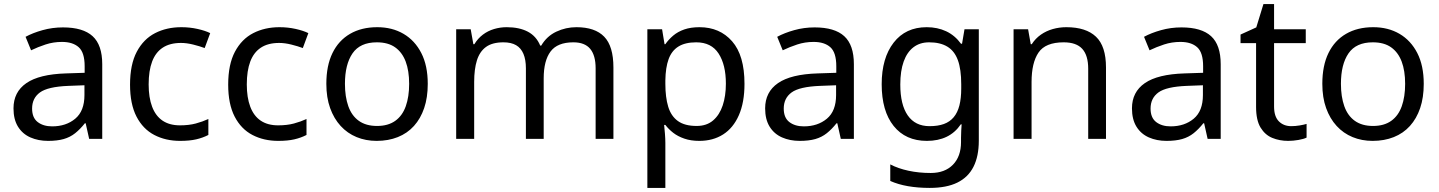

<svg xmlns="http://www.w3.org/2000/svg" viewBox="-20 -679 7037 939"><path d="M288 -545Q386 -545 433 -502Q480 -459 480 -365V0H416L399 -76H395Q372 -47 347.5 -27.5Q323 -8 291.5 1Q260 10 215 10Q167 10 128.5 -7Q90 -24 68 -59.5Q46 -95 46 -149Q46 -229 109 -272.5Q172 -316 303 -320L394 -323V-355Q394 -422 365 -448Q336 -474 283 -474Q241 -474 203 -461.5Q165 -449 132 -433L105 -499Q140 -518 188 -531.5Q236 -545 288 -545ZM314 -259Q214 -255 175.5 -227Q137 -199 137 -148Q137 -103 164.5 -82Q192 -61 235 -61Q303 -61 348 -98.5Q393 -136 393 -214V-262Z M861 10Q790 10 734.5 -19Q679 -48 647.5 -109Q616 -170 616 -265Q616 -364 649 -426Q682 -488 738.5 -517Q795 -546 867 -546Q908 -546 946 -537.5Q984 -529 1008 -517L981 -444Q957 -453 925 -461Q893 -469 865 -469Q811 -469 776 -446Q741 -423 724 -378Q707 -333 707 -266Q707 -202 724 -157Q741 -112 775 -89Q809 -66 860 -66Q904 -66 937.5 -75Q971 -84 999 -97V-19Q972 -5 939.5 2.5Q907 10 861 10Z M1341 10Q1270 10 1214.5 -19Q1159 -48 1127.5 -109Q1096 -170 1096 -265Q1096 -364 1129 -426Q1162 -488 1218.5 -517Q1275 -546 1347 -546Q1388 -546 1426 -537.5Q1464 -529 1488 -517L1461 -444Q1437 -453 1405 -461Q1373 -469 1345 -469Q1291 -469 1256 -446Q1221 -423 1204 -378Q1187 -333 1187 -266Q1187 -202 1204 -157Q1221 -112 1255 -89Q1289 -66 1340 -66Q1384 -66 1417.5 -75Q1451 -84 1479 -97V-19Q1452 -5 1419.5 2.5Q1387 10 1341 10Z M2072 -269Q2072 -202 2054.5 -150.5Q2037 -99 2004.5 -63Q1972 -27 1925.5 -8.5Q1879 10 1822 10Q1769 10 1724 -8.5Q1679 -27 1646 -63Q1613 -99 1594.5 -150.5Q1576 -202 1576 -269Q1576 -358 1606 -419.5Q1636 -481 1692 -513.5Q1748 -546 1825 -546Q1898 -546 1953.5 -513.5Q2009 -481 2040.5 -419.5Q2072 -358 2072 -269ZM1667 -269Q1667 -206 1683.5 -159.5Q1700 -113 1735 -88Q1770 -63 1824 -63Q1878 -63 1913 -88Q1948 -113 1964.5 -159.5Q1981 -206 1981 -269Q1981 -333 1964 -378Q1947 -423 1912.5 -447.5Q1878 -472 1823 -472Q1741 -472 1704 -418Q1667 -364 1667 -269Z M2799 -546Q2890 -546 2935 -499.5Q2980 -453 2980 -349V0H2893V-345Q2893 -408 2866.5 -440Q2840 -472 2784 -472Q2706 -472 2672.5 -427Q2639 -382 2639 -296V0H2552V-345Q2552 -387 2540 -415.5Q2528 -444 2504 -458Q2480 -472 2442 -472Q2388 -472 2357 -449.5Q2326 -427 2312.5 -384Q2299 -341 2299 -278V0H2211V-536H2282L2295 -463H2300Q2317 -491 2341.5 -509.5Q2366 -528 2396 -537Q2426 -546 2458 -546Q2520 -546 2561.5 -524Q2603 -502 2622 -456H2627Q2654 -502 2700.5 -524Q2747 -546 2799 -546Z M3401 -546Q3500 -546 3560.5 -477Q3621 -408 3621 -269Q3621 -178 3593.5 -115.5Q3566 -53 3516.5 -21.5Q3467 10 3400 10Q3359 10 3327 -1Q3295 -12 3272.5 -29.5Q3250 -47 3234 -68H3228Q3230 -51 3232 -25Q3234 1 3234 20V240H3146V-536H3218L3230 -463H3234Q3250 -486 3272.5 -505Q3295 -524 3326.5 -535Q3358 -546 3401 -546ZM3385 -472Q3331 -472 3298 -451.5Q3265 -431 3250 -390Q3235 -349 3234 -286V-269Q3234 -203 3248 -157Q3262 -111 3295.5 -87Q3329 -63 3387 -63Q3436 -63 3467.5 -90Q3499 -117 3514.5 -163.5Q3530 -210 3530 -270Q3530 -362 3494.5 -417Q3459 -472 3385 -472Z M3964 -545Q4062 -545 4109 -502Q4156 -459 4156 -365V0H4092L4075 -76H4071Q4048 -47 4023.5 -27.5Q3999 -8 3967.5 1Q3936 10 3891 10Q3843 10 3804.5 -7Q3766 -24 3744 -59.5Q3722 -95 3722 -149Q3722 -229 3785 -272.5Q3848 -316 3979 -320L4070 -323V-355Q4070 -422 4041 -448Q4012 -474 3959 -474Q3917 -474 3879 -461.5Q3841 -449 3808 -433L3781 -499Q3816 -518 3864 -531.5Q3912 -545 3964 -545ZM3990 -259Q3890 -255 3851.5 -227Q3813 -199 3813 -148Q3813 -103 3840.5 -82Q3868 -61 3911 -61Q3979 -61 4024 -98.5Q4069 -136 4069 -214V-262Z M4512 -546Q4565 -546 4607.5 -526Q4650 -506 4680 -465H4685L4697 -536H4767V9Q4767 85 4741 136.5Q4715 188 4662 214Q4609 240 4527 240Q4469 240 4420.5 231.5Q4372 223 4334 206V125Q4372 145 4423 156Q4474 167 4532 167Q4601 167 4640.5 126.5Q4680 86 4680 16V-5Q4680 -17 4681 -39.5Q4682 -62 4683 -71H4679Q4651 -30 4609.5 -10Q4568 10 4513 10Q4409 10 4350.5 -63Q4292 -136 4292 -267Q4292 -395 4350.5 -470.5Q4409 -546 4512 -546ZM4524 -472Q4479 -472 4447.5 -448Q4416 -424 4399.5 -378Q4383 -332 4383 -266Q4383 -167 4419.5 -114.5Q4456 -62 4526 -62Q4567 -62 4596 -72.5Q4625 -83 4644 -105.5Q4663 -128 4672 -163Q4681 -198 4681 -246V-267Q4681 -340 4664.5 -385Q4648 -430 4613 -451Q4578 -472 4524 -472Z M5195 -546Q5291 -546 5340 -499.5Q5389 -453 5389 -349V0H5302V-343Q5302 -408 5273 -440Q5244 -472 5182 -472Q5093 -472 5059 -422Q5025 -372 5025 -278V0H4937V-536H5008L5021 -463H5026Q5044 -491 5070.5 -509.5Q5097 -528 5129 -537Q5161 -546 5195 -546Z M5758 -545Q5856 -545 5903 -502Q5950 -459 5950 -365V0H5886L5869 -76H5865Q5842 -47 5817.5 -27.5Q5793 -8 5761.5 1Q5730 10 5685 10Q5637 10 5598.5 -7Q5560 -24 5538 -59.5Q5516 -95 5516 -149Q5516 -229 5579 -272.5Q5642 -316 5773 -320L5864 -323V-355Q5864 -422 5835 -448Q5806 -474 5753 -474Q5711 -474 5673 -461.5Q5635 -449 5602 -433L5575 -499Q5610 -518 5658 -531.5Q5706 -545 5758 -545ZM5784 -259Q5684 -255 5645.5 -227Q5607 -199 5607 -148Q5607 -103 5634.5 -82Q5662 -61 5705 -61Q5773 -61 5818 -98.5Q5863 -136 5863 -214V-262Z M6295 -62Q6315 -62 6336 -65.5Q6357 -69 6370 -73V-6Q6356 1 6330 5.5Q6304 10 6280 10Q6238 10 6202.5 -4.5Q6167 -19 6145 -55Q6123 -91 6123 -156V-468H6047V-510L6124 -545L6159 -659H6211V-536H6366V-468H6211V-158Q6211 -109 6234.5 -85.5Q6258 -62 6295 -62Z M6943 -269Q6943 -202 6925.5 -150.5Q6908 -99 6875.5 -63Q6843 -27 6796.5 -8.5Q6750 10 6693 10Q6640 10 6595 -8.5Q6550 -27 6517 -63Q6484 -99 6465.5 -150.5Q6447 -202 6447 -269Q6447 -358 6477 -419.5Q6507 -481 6563 -513.5Q6619 -546 6696 -546Q6769 -546 6824.5 -513.5Q6880 -481 6911.5 -419.5Q6943 -358 6943 -269ZM6538 -269Q6538 -206 6554.5 -159.5Q6571 -113 6606 -88Q6641 -63 6695 -63Q6749 -63 6784 -88Q6819 -113 6835.5 -159.5Q6852 -206 6852 -269Q6852 -333 6835 -378Q6818 -423 6783.5 -447.5Q6749 -472 6694 -472Q6612 -472 6575 -418Q6538 -364 6538 -269Z"/></svg>

Font: Noto Sans Armenian
Style: Regular
Weight: 400
Designer: Monotype Design Team
Foundry: Monotype Imaging Inc.
Version: Version 2.007